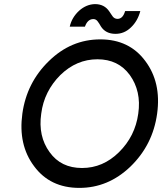

<svg xmlns="http://www.w3.org/2000/svg" viewBox="-20 -904 790 936"><path d="M543 -739Q586 -739 618 -770Q651 -801 664 -850H590Q579 -812 553 -812Q539 -812 530 -823Q526 -828 522 -834.5Q518 -841 513 -848Q489 -884 443 -884Q401 -883 366 -852Q330 -819 320 -774H394Q407 -811 435 -811Q448 -811 456 -800Q460 -795 464 -788.5Q468 -782 472 -775Q495 -739 543 -739ZM455 -615Q557 -615 613 -538Q641 -499 651.5 -452Q662 -405 654 -350Q639 -240 560 -162Q482 -85 380 -85Q277 -85 222 -162Q165 -240 181 -350Q188 -405 211.5 -452Q235 -499 274 -538Q353 -615 455 -615ZM469 -712Q326 -712 218 -606Q110 -501 89 -350Q68 -198 146 -94Q224 12 367 12Q507 12 615 -91Q725 -197 746 -350Q767 -502 688 -607Q610 -712 469 -712Z"/></svg>

Font: Unageo
Style: Medium-Italic
Weight: 500
Designer: Richard Sepsi
Foundry: Richard Sepsi
Version: Version 2.000